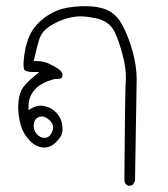

<svg xmlns="http://www.w3.org/2000/svg" viewBox="-20 -285 540 618"><path d="M393.6 313Q394 313 395.3 313Q396.5 313 398.2 312.7Q399.9 312.5 401.9 312Q405.3 311 408.2 308.6L414.6 296.9Q419.9 -26.9 419.9 -29.3Q419.9 -72.8 406.7 -119.9Q393.6 -167 374 -204.1Q355 -239.3 324.7 -252.9Q297.4 -265.1 255.4 -265.1Q250 -265.1 244.1 -265.1Q193.8 -263.2 163.8 -251Q133.8 -238.8 108.4 -215.8Q83.5 -192.9 71.8 -162.6Q60.1 -131.3 56.6 -94.2Q55.7 -85.9 55.7 -79.1Q55.7 -61 60.5 -58.1Q70.8 -53.2 85.9 -53.2H106.4L90.8 -40Q57.6 -13.2 48.8 5.9Q38.6 27.3 38.6 59.6Q38.6 85.4 45.9 114.7Q54.2 146 77.1 168.9Q98.1 189.9 122.6 189.9Q143.1 189.9 159.7 173.3Q178.7 154.8 180.7 139.2Q181.2 134.3 181.2 129.4Q181.2 117.7 177.7 105Q172.4 87.9 157.2 73.7Q142.1 59.6 121.1 56.2Q116.2 55.2 111.3 55.2Q96.2 55.2 82.5 63L71.8 69.3V56.6Q71.8 23.9 95.2 0Q116.2 -20.5 155.8 -30.8Q159.7 -30.8 162.6 -30.8Q174.3 -30.8 178.7 -34.7L180.7 -39.1Q181.2 -41 181.2 -43.9Q181.2 -52.7 172.4 -59.6Q159.2 -69.8 139.9 -79.1Q120.6 -88.4 97.7 -88.4H88.4Q97.2 -126.5 100.6 -138.7Q105.5 -156.7 108.4 -164.1Q116.2 -184.6 138.2 -199.2Q182.1 -228 228.5 -231.9Q232.9 -232.4 238.3 -232.4Q259.8 -232.4 291 -225.6Q332 -216.3 348.6 -183.1Q363.3 -151.9 375 -106.9Q385.3 -69.3 385.3 -34.2Q385.3 -26.9 384.3 -13.2Q382.3 21 380.4 291V291.5Q379.9 300.8 384.8 308.1ZM96.7 144.5Q88.4 133.8 88.4 120.1Q88.4 116.7 88.9 113.3Q91.3 98.1 102.5 92.8Q107.4 89.8 113.8 89.8Q127 89.8 140.1 102.5Q150.9 112.3 150.9 125Q150.9 132.8 146 143.1Q138.2 158.7 123 158.7Q107.9 158.7 96.7 144.5Z"/></svg>

Font: Bakudai
Style: ExtraLight
Weight: 200
Version: Version 1.48